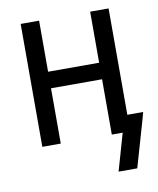

<svg xmlns="http://www.w3.org/2000/svg" viewBox="-78 -582 659 800"><g transform="rotate(-10 251.5 -181.5)"><path d="M359 157 404 0H358V-234H142V0H64V-520H142V-304H358V-520H436V-70H503L494 -37L438 157Z"/></g></svg>

Font: Iosevka Term
Style: Regular
Weight: 400
Monospace: yes
Designer: Belleve Invis
Foundry: Belleve Invis
Version: Version 30.0.1